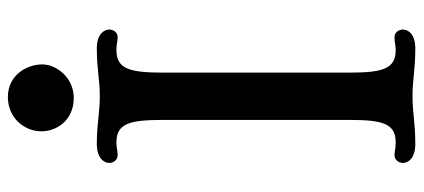

<svg xmlns="http://www.w3.org/2000/svg" viewBox="-302 -724 1033 468"><g transform="rotate(-90 214.0 -489.5)"><path d="M51.3 -23.4C51.3 -11.7 61.5 6.8 97.2 6.8C149.9 6.8 172.9 0 214.4 0C254.4 0 278.8 6.8 330.6 6.8C366.7 6.8 376.5 -11.7 376.5 -23.4C376.5 -32.7 370.1 -43.9 357.9 -43.9C344.7 -43.9 340.3 -41 326.2 -41C280.3 -41 271.5 -73.7 271.5 -154.3V-607.9C271.5 -689 280.3 -721.7 326.2 -721.7C343.3 -721.7 346.2 -718.8 357.9 -718.8C370.1 -718.8 376.5 -729.5 376.5 -739.3C376.5 -750.5 366.7 -769.5 330.6 -769.5C278.8 -769.5 254.4 -762.2 214.4 -762.2C172.9 -762.2 149.9 -769.5 97.2 -769.5C61.5 -769.5 51.3 -750.5 51.3 -739.3C51.3 -729.5 58.1 -718.8 70.3 -718.8C82.5 -718.8 87.4 -721.7 101.6 -721.7C147.5 -721.7 156.2 -689.5 156.2 -607.9V-154.3C156.2 -73.2 147.5 -41 101.6 -41C84.5 -41 81.1 -43.9 70.3 -43.9C58.1 -43.9 51.3 -32.7 51.3 -23.4ZM210 -825.7C259.3 -825.7 291.5 -868.2 291.5 -902.3C291.5 -940.4 265.6 -986.3 211.9 -986.3C162.1 -986.3 128.4 -947.3 128.4 -904.3C128.4 -869.6 153.3 -825.7 210 -825.7Z"/></g></svg>

Font: Stoke
Style: Regular
Weight: 400
Designer: Nicole Fally
Foundry: Nicole Fally
Version: Version 1.002